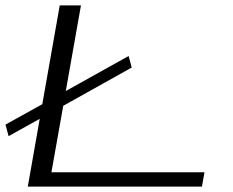

<svg xmlns="http://www.w3.org/2000/svg" viewBox="-38 -695 868 715"><path d="M-6 -188 -17.5 -231 119.5 -307 184.5 -675H263.5L207 -356L441 -486.5L452.5 -443.5L197.5 -301L153.5 -53.5H723.5L714 0H65.5L110 -252.5Z"/></svg>

Font: Anybody UltraExpanded Light
Style: Italic
Weight: 300
Width: 9
Italic angle: -10°
Designer: Tyler Finck
Foundry: Etcetera Type Company
Version: Version 1.010; ttfautohint (v1.8.3) -l 8 -r 50 -G 200 -x 14 